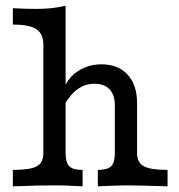

<svg xmlns="http://www.w3.org/2000/svg" viewBox="-20 -652 625 672"><path d="M131.7 -115.3V-495Q131.7 -533.7 107.3 -549.9Q83 -566 25 -566V-623.3Q65.9 -620.8 106.6 -620.8Q165.5 -620.8 209.6 -632.1V-115.3Q209.6 -83 222.5 -70.1Q235.5 -57.3 269.1 -57.3V0Q257.8 -0.8 246.4 -0.8Q214.7 -3.2 170.1 -3.2Q106.4 -3.2 58.8 -0.8L25 0V-57.3Q85.4 -57.3 108.5 -69.8Q131.7 -82.3 131.7 -115.3ZM381.9 -115.3V-283.5Q381.9 -320 363.4 -339.5Q344.9 -358.9 311 -358.9Q277.5 -358.9 250.7 -339.3Q223.9 -319.6 201.8 -279.1L203.9 -342.8Q219.5 -382.2 255 -404.5Q290.5 -426.9 335.6 -426.9Q393.8 -426.9 426.8 -390.6Q459.8 -354.3 459.8 -290.6V-115.3Q459.8 -83.1 483.4 -70.2Q506.9 -57.3 566.5 -57.3V0Q454.1 -3.2 422 -3.2Q397.5 -3.2 322.4 0V-57.3Q356 -57.3 369 -70.1Q381.9 -83 381.9 -115.3Z"/></svg>

Font: Playfair Micro SmCond SmLight
Style: Regular
Weight: 360
Width: 4
Designer: Claus Eggers Sørensen
Foundry: Claus Eggers Sørensen
Version: Version 2.100;Glyphs 3.2 (3219)